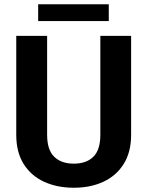

<svg xmlns="http://www.w3.org/2000/svg" viewBox="-20 -881 699 911"><path d="M456.1 -710.9H602.1V-241.2Q602.1 -159.2 567.1 -103.3Q532.2 -47.4 470.9 -18.8Q409.7 9.8 330.1 9.8Q250.5 9.8 188.7 -18.8Q127 -47.4 92 -103.3Q57.1 -159.2 57.1 -241.2V-710.9H203.6V-241.2Q203.6 -169.9 237.3 -137.2Q271 -104.5 330.1 -104.5Q389.6 -104.5 422.9 -137.2Q456.1 -169.9 456.1 -241.2ZM496.1 -860.8V-781.2H161.1V-860.8Z"/></svg>

Font: Vazirmatn FD
Style: Bold
Weight: 700
Designer: Saber Rastikerdar
Foundry: Saber Rastikerdar
Version: Version 33.001